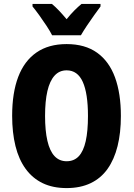

<svg xmlns="http://www.w3.org/2000/svg" viewBox="-20 -950 684 980"><path d="M597 -358Q597 -272 580 -204Q563 -136 529 -88Q495 -40 442.5 -15Q390 10 320 10Q250 10 198 -15Q146 -40 111 -88Q76 -136 59 -204.5Q42 -273 42 -359Q42 -476 73 -557.5Q104 -639 166 -682Q228 -725 320 -725Q414 -725 475.5 -681Q537 -637 567 -555Q597 -473 597 -358ZM210 -358Q210 -283 222 -231Q234 -179 258.5 -153Q283 -127 320 -127Q358 -127 382 -152.5Q406 -178 417.5 -229.5Q429 -281 429 -358Q429 -473 402.5 -532Q376 -591 320 -591Q283 -591 258.5 -564Q234 -537 222 -485.5Q210 -434 210 -358ZM493 -917Q479 -898 460 -871.5Q441 -845 423 -818Q405 -791 393 -770H246Q236 -790 218 -817.5Q200 -845 180.5 -872Q161 -899 146 -917V-930H245Q263 -915 281 -896Q299 -877 320 -852Q341 -878 359.5 -896.5Q378 -915 396 -930H493Z"/></svg>

Font: Noto Sans Display Condensed ExtraBold
Style: Regular
Weight: 800
Width: 3
Designer: Monotype Design Team
Foundry: Monotype Imaging Inc.
Version: Version 2.003